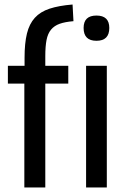

<svg xmlns="http://www.w3.org/2000/svg" viewBox="-20 -832 554 852"><path d="M408 -651Q351 -651 351 -708Q351 -763 408 -763Q465 -763 465 -708Q465 -651 408 -651ZM362 -540H454V0H362ZM88 -461H15V-540H89V-576Q89 -640 99.5 -683Q110 -726 134.5 -753Q159 -780 200 -793.5Q241 -807 302 -812L306 -738Q269 -735 245 -726.5Q221 -718 206.5 -700.5Q192 -683 186.5 -654.5Q181 -626 181 -583V-540H283V-461H181V0H88Z"/></svg>

Font: Encode Sans Compressed
Style: Medium
Weight: 500
Designer: Pablo Impallari, Andres Torresi
Foundry: Pablo Impallari, Andres Torresi
Version: Version 1.000; ttfautohint (v1.00) -l 8 -r 50 -G 200 -x 14 -